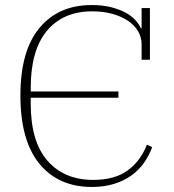

<svg xmlns="http://www.w3.org/2000/svg" viewBox="-20 -730 692 762"><path d="M345 12Q212 12 136.5 -80Q61 -172 61 -351Q61 -528 136.5 -619Q212 -710 344 -710Q387 -710 420.5 -701.5Q454 -693 478 -680Q502 -667 517 -650.5Q532 -634 539 -618H542V-698H575V-493H542V-554Q542 -582 528 -606Q514 -630 488 -647.5Q462 -665 426 -675Q390 -685 346 -685Q231 -685 166.5 -608Q102 -531 102 -382V-367H450V-342H102V-318Q102 -168 168.5 -92Q235 -16 350 -16Q435 -16 486.5 -53.5Q538 -91 563 -156L584 -146Q572 -113 551.5 -84Q531 -55 502 -34Q473 -13 433.5 -0.5Q394 12 345 12Z"/></svg>

Font: IBM Plex Serif ExtLt
Style: Regular
Weight: 200
Designer: Mike Abbink, Paul van der Laan, Pieter van Rosmalen
Foundry: Bold Monday
Version: Version 3.001